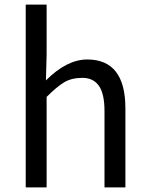

<svg xmlns="http://www.w3.org/2000/svg" viewBox="-20 -816 647 836"><path d="M92 0V-796H183V-578L180 -466Q271 -557 360 -557Q526 -557 526 -344V0H435V-332Q435 -408 410.5 -442.5Q386 -477 339 -477Q292 -477 260 -458Q228 -439 183 -394V0Z"/></svg>

Font: Swei Fan Sans CJK TC
Style: Regular
Weight: 400
Version: Version 2.130